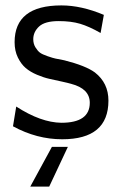

<svg xmlns="http://www.w3.org/2000/svg" viewBox="-20 -506 446 710"><path d="M28 -39 40 -112Q131 -53 207 -52Q312 -52 312 -126Q312 -178 243 -196Q233 -199 208 -204.5Q183 -210 162.5 -214.5Q142 -219 117 -229.5Q92 -240 75 -254.5Q58 -269 46 -293.5Q34 -318 34 -350Q34 -486 207 -486Q281 -486 364 -451L352 -384Q310 -408 276.5 -418Q243 -428 197 -428Q146 -428 124.5 -408Q103 -388 103 -361Q103 -344 111 -331Q119 -318 127.5 -311.5Q136 -305 156.5 -298Q177 -291 185 -289.5Q193 -288 218 -283Q297 -263 331 -238Q381 -199 381 -134Q381 9 210 9Q116 9 28 -39ZM92 184 172 37H231L162 184Z"/></svg>

Font: Coval
Style: Light
Weight: 300
Foundry: Context Ltd
Version: Version 001.000